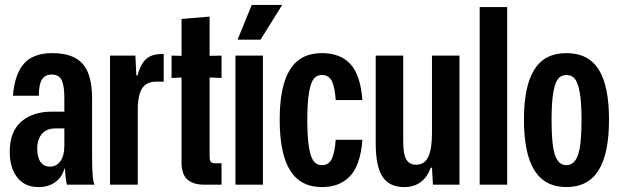

<svg xmlns="http://www.w3.org/2000/svg" viewBox="-20 -758 2546 788"><path d="M138.2 9.8Q82 9.8 51 -29.5Q20 -68.8 20 -134.8Q20 -217.8 67.4 -258.8Q114.7 -299.8 192.9 -299.8H244.1V-356Q244.1 -406.7 232.9 -429.4Q221.7 -452.1 191.9 -452.1Q166 -452.1 152.8 -432.6Q139.6 -413.1 139.2 -365.2H33.2Q40 -453.1 78.1 -496.6Q116.2 -540 194.8 -540Q280.3 -540 319.1 -496.3Q357.9 -452.6 357.9 -355V-118.2Q357.9 -9.8 369.1 0H254.9Q249.5 -18.6 246.1 -65.9H244.1Q234.9 -30.8 206.8 -10.5Q178.7 9.8 138.2 9.8ZM132.8 -148.9Q132.8 -111.8 146.5 -93Q160.2 -74.2 185.1 -74.2Q211.9 -74.2 228 -96.7Q244.1 -119.1 244.1 -160.2V-231H208Q170.9 -231 151.9 -208.3Q132.8 -185.5 132.8 -148.9Z M431.6 0V-529.8H535.6L539.6 -448.2H544.4Q556.2 -493.2 577.6 -513.9Q599.1 -534.7 637.7 -536.1H651.9V-422.9H620.6Q580.1 -422.9 562.3 -393.6Q544.4 -364.3 545.4 -298.8V0Z M819.3 0Q772 0 748.5 -21.7Q725.1 -43.5 725.1 -90.8V-439.9L684.1 -438V-529.8L725.1 -528.8V-680.2L840.3 -689.9V-528.8L889.2 -529.8V-438L840.3 -439.9V-115.2Q840.3 -100.1 845.2 -94Q850.1 -87.9 863.3 -87.9H889.2V0Z M946.3 0V-529.8H1059.1V0ZM955.1 -595.2 1013.2 -737.8H1138.2L1049.3 -595.2Z M1301.3 9.8Q1213.4 9.8 1170.7 -58.6Q1127.9 -127 1127.9 -267.1Q1127.9 -404.8 1170.2 -472.4Q1212.4 -540 1301.3 -540Q1377.4 -540 1418.7 -494.4Q1460 -448.7 1467.3 -347.2H1357.9Q1354 -401.9 1341.6 -426Q1329.1 -450.2 1301.3 -450.2Q1280.8 -450.2 1268.1 -435.1Q1255.4 -419.9 1248.3 -378.4Q1241.2 -336.9 1241.2 -265.1Q1241.2 -194.8 1248 -153.6Q1254.9 -112.3 1267.6 -96.2Q1280.3 -80.1 1301.3 -80.1Q1328.1 -80.1 1340.8 -104.2Q1353.5 -128.4 1357.9 -184.1H1467.3Q1463.4 -129.4 1449.2 -90.8Q1435.1 -52.2 1412.4 -30.8Q1389.6 -9.3 1362.5 0.2Q1335.4 9.8 1301.3 9.8Z M1638.7 9.8Q1578.1 9.8 1550 -32.7Q1522 -75.2 1522 -169.9V-529.8H1634.8V-180.2Q1634.8 -124.5 1647.7 -103.3Q1660.6 -82 1688 -82Q1723.1 -82 1738 -115Q1752.9 -147.9 1752.9 -210.9V-529.8H1865.7V0H1756.8L1752.9 -69.8H1748Q1718.3 9.8 1638.7 9.8Z M1948.7 0V-729H2061.5V0Z M2304.7 9.8Q2216.8 9.8 2173.6 -58.6Q2130.4 -127 2130.4 -267.1Q2130.4 -404.8 2172.9 -472.4Q2215.3 -540 2304.7 -540Q2394.5 -540 2437 -472.9Q2479.5 -405.8 2479.5 -267.1Q2479.5 -127 2436.3 -58.6Q2393.1 9.8 2304.7 9.8ZM2243.7 -265.1Q2243.7 -161.1 2258.1 -120.6Q2272.5 -80.1 2304.7 -80.1Q2336.9 -80.1 2351.8 -120.8Q2366.7 -161.6 2366.7 -265.1Q2366.7 -337.4 2359.4 -378.4Q2352.1 -419.4 2339.1 -434.8Q2326.2 -450.2 2304.7 -450.2Q2283.7 -450.2 2270.8 -434.8Q2257.8 -419.4 2250.7 -378.2Q2243.7 -336.9 2243.7 -265.1Z"/></svg>

Font: Lumene Sans Condensed
Style: Bold
Weight: 600
Width: 3
Designer: Deni Anggara
Version: Version 1.003;Glyphs 3.1.2 (3151)